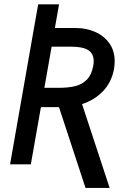

<svg xmlns="http://www.w3.org/2000/svg" viewBox="-20 -782 640 915"><path d="M142 -648.5 162 -761.5H261.5L241.5 -648.5H341.5Q390.5 -648.5 432.8 -630.2Q475 -612 500.8 -576.2Q526.5 -540.5 526.5 -490Q526.5 -473 523.5 -454Q512 -390.5 471.2 -347.8Q430.5 -305 371 -286L502.5 113.5H387.5L261 -271.5H175L127 1H28ZM424.5 -469Q426.5 -479.5 426.5 -491Q426.5 -526 400.8 -542.8Q375 -559.5 320.5 -559.5H226L191.5 -363.5H260.5Q307 -363.5 340 -372Q373 -380.5 395 -403.5Q417 -426.5 424.5 -469Z"/></svg>

Font: JuliaMono Medium
Style: Italic
Weight: 500
Italic angle: -9°
Monospace: yes
Designer: cormullion
Foundry: corm
Version: Version 0.054; ttfautohint (v1.8.4)